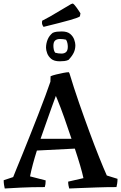

<svg xmlns="http://www.w3.org/2000/svg" viewBox="-20 -1065 689 1093"><path d="M7 8Q5 1 3 -12.5Q1 -26 1 -39L55 -57Q59 -68 73.5 -103Q88 -138 108.5 -188.5Q129 -239 152 -297Q175 -355 197.5 -412.5Q220 -470 238 -519Q256 -568 267 -600L268 -631Q279 -636 299.5 -641Q320 -646 340.5 -650Q361 -654 372 -654L376 -646Q400 -566 429.5 -481Q459 -396 488.5 -316Q518 -236 544 -171Q570 -106 588 -66L649 -47Q649 -33 647 -20Q645 -7 643 0Q584 0 530.5 2Q477 4 436 5.5Q395 7 374 8Q372 1 370 -9Q368 -19 368 -31L455 -51Q449 -80 436 -124Q423 -168 406 -219L190 -208Q177 -167 167 -129.5Q157 -92 151 -61L240 -38Q240 -15 235 0Q157 0 98.5 3Q40 6 7 8ZM211 -275H387Q367 -335 346 -394.5Q325 -454 306 -500L298 -519Q288 -493 274 -453.5Q260 -414 243.5 -367.5Q227 -321 211 -275ZM320 -716Q288 -716 271.5 -730Q255 -744 248.5 -762Q242 -780 242 -793Q242 -817 251 -839.5Q260 -862 280 -878Q291 -883 303.5 -884.5Q316 -886 331 -886Q363 -886 379.5 -872Q396 -858 402.5 -839.5Q409 -821 409 -808Q409 -784 399.5 -764.5Q390 -745 370 -724Q359 -719 346.5 -717.5Q334 -716 320 -716ZM330 -760Q347 -760 356.5 -769Q366 -778 366 -799Q366 -808 364 -818.5Q362 -829 356 -839Q349 -841 339.5 -842Q330 -843 321 -843Q304 -843 294 -834.5Q284 -826 284 -804Q284 -795 286 -784Q288 -773 294 -765Q311 -760 330 -760ZM228 -912Q219 -924 219 -935L220 -947L265 -971L385 -1042L395 -1045Q401 -1042 414 -1024.5Q427 -1007 438 -989L435 -972Q428 -965 379 -951Q330 -937 228 -912Z"/></svg>

Font: Labrada Medium
Style: Regular
Weight: 500
Designer: Mercedes Jáuregui
Foundry: Omnibus-Type Team
Version: Version 1.000; ttfautohint (v1.8.4.7-5d5b)